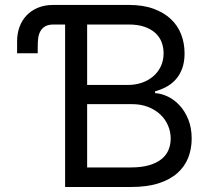

<svg xmlns="http://www.w3.org/2000/svg" viewBox="-20 -747 843 767"><path d="M240.1 -649.1H194.6Q173.3 -649.1 160.7 -641.9Q148.1 -634.6 141.3 -622.3Q134.6 -610.1 132.6 -594.1Q130.7 -578.1 130.7 -561.1V-534.1H48.3V-582.4Q48.3 -612.2 57.7 -638.7Q67.1 -665.1 85.6 -684.8Q104 -704.5 131 -715.9Q158 -727.3 193.2 -727.3H494.3Q551.5 -727.3 593.4 -712Q635.3 -696.7 662.8 -670.6Q690.3 -644.5 703.8 -609.4Q717.3 -574.2 717.3 -534.1Q717.3 -498.9 707.7 -473.2Q698.2 -447.4 681.8 -429.3Q665.5 -411.2 644.2 -399.9Q622.9 -388.5 599.4 -382.1V-375Q624.6 -373.6 650.6 -361.2Q676.5 -348.7 697.6 -325.8Q718.8 -302.9 732.2 -269.7Q745.7 -236.5 745.7 -193.2Q745.7 -152.3 731.9 -117Q718 -81.7 688.7 -55.6Q659.4 -29.5 613.5 -14.7Q567.5 0 502.8 0H240.1ZM502.8 -78.1Q546.2 -78.1 576.3 -87.2Q606.5 -96.2 625.5 -111.7Q644.5 -127.1 653.2 -148.3Q661.9 -169.4 661.9 -193.2Q661.9 -220.9 651.1 -245.9Q640.3 -271 620.2 -289.8Q600.1 -308.6 571.6 -319.8Q543 -331 507.1 -331H328.1V-78.1ZM491.5 -407.7Q521.3 -407.7 547.2 -416.7Q573.2 -425.8 592.3 -442.3Q611.5 -458.8 622.5 -482.1Q633.5 -505.3 633.5 -534.1Q633.5 -558.2 625.4 -579.2Q617.2 -600.1 600.1 -615.6Q583.1 -631 556.8 -640.1Q530.5 -649.1 494.3 -649.1H328.1V-407.7Z"/></svg>

Font: Interop
Style: Regular
Weight: 400
Designer: Rasmus Andersson, Google, Jang Haemin
Foundry: jhaemin
Version: Version 1.008